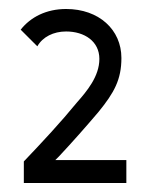

<svg xmlns="http://www.w3.org/2000/svg" viewBox="-20 -868 330 427"><path d="M201 -737C201 -698 173 -665 151 -640C115 -596 75 -553 33 -509V-461H261V-512H109H103L111 -520C141 -552 171 -586 199 -619C234 -662 250 -691 250 -739C250 -802 200 -848 127 -848C83 -848 48 -830 26 -802L63 -765C75 -786 99 -798 127 -798C168 -798 201 -776 201 -737Z"/></svg>

Font: Kreadon Medium
Style: Regular
Weight: 500
Designer: kohakuno
Foundry: StudioGnu
Version: Version 1.000;Glyphs 3.1.2 (3151)